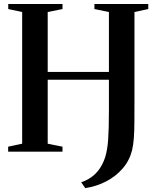

<svg xmlns="http://www.w3.org/2000/svg" viewBox="-20 -763 796 966"><path d="M409 183.5 388.5 154Q416 145 439 128.8Q462 112.5 479.8 87.8Q497.5 63 509 28.5Q514.5 10.5 518.2 -10.5Q522 -31.5 524 -58.8Q526 -86 527 -123.2Q528 -160.5 528 -210.5V-362H220V-40L294.5 -25V0H21V-25L91.5 -40V-702.5L21.5 -717.5V-743H294.5V-717.5L220 -702.5V-401H528V-702.5L455 -717.5V-743H726V-717.5L656.5 -702.5V-256.5Q656.5 -196 656.2 -150.2Q656 -104.5 653.5 -69.8Q651 -35 644.5 -7Q631.5 45 597 84.8Q562.5 124.5 513.8 149.8Q465 175 409 183.5Z"/></svg>

Font: Merriweather 120pt SemiBold
Style: Regular
Weight: 600
Version: Version 2.100